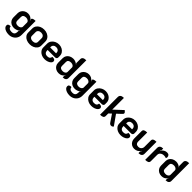

<svg xmlns="http://www.w3.org/2000/svg" viewBox="493 -2644 4789 4789"><g transform="rotate(45 2887.0 -250.0)"><path d="M62 86Q62 52 85.5 38Q109 24 152 24Q156 65 184 87.5Q212 110 265 110Q324 110 348.5 81Q373 52 373 1V-33Q388 -44 395 -54L391 -59Q365 -33 321.5 -17Q278 -1 240 -1Q184 -1 140 -23.5Q96 -46 70.5 -87Q45 -128 45 -180V-329Q45 -379 71.5 -420.5Q98 -462 141.5 -485.5Q185 -509 235 -509Q290 -509 328.5 -487Q367 -465 399 -424L403 -428Q398 -437 384 -454Q384 -509 499 -509V-17Q499 49 469 100Q439 151 385.5 180Q332 209 265 209Q206 209 160 192.5Q114 176 88 148Q62 120 62 86ZM376 -184V-326Q376 -358 346.5 -380Q317 -402 272 -402Q223 -402 196.5 -381Q170 -360 170 -321V-189Q170 -151 196 -129.5Q222 -108 272 -108Q316 -108 346 -130.5Q376 -153 376 -184Z M573 -175V-316Q573 -370 602.5 -414Q632 -458 684 -483.5Q736 -509 803 -509Q870 -509 922.5 -483.5Q975 -458 1004.5 -414Q1034 -370 1034 -316V-175Q1034 -122 1003.5 -80Q973 -38 920.5 -14.5Q868 9 803 9Q738 9 685.5 -14.5Q633 -38 603 -80Q573 -122 573 -175ZM910 -183V-310Q910 -351 881.5 -376.5Q853 -402 803 -402Q754 -402 725 -376.5Q696 -351 696 -310V-183Q696 -144 725 -121Q754 -98 803 -98Q853 -98 881.5 -121Q910 -144 910 -183Z M1102 -178V-311Q1102 -367 1133 -412Q1164 -457 1215.5 -483Q1267 -509 1327 -509Q1386 -509 1435.5 -484.5Q1485 -460 1514 -416.5Q1543 -373 1543 -317V-261Q1543 -239 1526.5 -224Q1510 -209 1485 -209H1223V-187Q1223 -144 1249 -117Q1275 -90 1327 -90Q1377 -90 1401.5 -112Q1426 -134 1426 -169Q1444 -171 1451 -171Q1488 -171 1509 -154.5Q1530 -138 1530 -108Q1530 -79 1503 -52Q1476 -25 1429 -8Q1382 9 1326 9Q1264 9 1213 -15.5Q1162 -40 1132 -82.5Q1102 -125 1102 -178ZM1430 -298V-317Q1430 -359 1401 -385Q1372 -411 1326 -411Q1280 -411 1251.5 -385.5Q1223 -360 1223 -317V-298Z M1633 -171V-329Q1633 -381 1659 -422Q1685 -463 1731.5 -486Q1778 -509 1835 -509Q1872 -509 1911.5 -493.5Q1951 -478 1978 -452L1982 -457Q1977 -465 1960 -477V-625Q1960 -665 1991.5 -687Q2023 -709 2087 -709V-77Q2087 -40 2059 -15.5Q2031 9 1972 9V-46Q1985 -62 1991 -72L1986 -76Q1955 -34 1917.5 -12.5Q1880 9 1823 9Q1769 9 1726 -14Q1683 -37 1658 -77.5Q1633 -118 1633 -171ZM1962 -175V-326Q1962 -358 1933.5 -379.5Q1905 -401 1859 -401Q1810 -401 1783.5 -380.5Q1757 -360 1757 -322V-180Q1757 -140 1783.5 -119.5Q1810 -99 1860 -99Q1905 -99 1933.5 -120.5Q1962 -142 1962 -175Z M2207 86Q2207 52 2230.5 38Q2254 24 2297 24Q2301 65 2329 87.5Q2357 110 2410 110Q2469 110 2493.5 81Q2518 52 2518 1V-33Q2533 -44 2540 -54L2536 -59Q2510 -33 2466.5 -17Q2423 -1 2385 -1Q2329 -1 2285 -23.5Q2241 -46 2215.5 -87Q2190 -128 2190 -180V-329Q2190 -379 2216.5 -420.5Q2243 -462 2286.5 -485.5Q2330 -509 2380 -509Q2435 -509 2473.5 -487Q2512 -465 2544 -424L2548 -428Q2543 -437 2529 -454Q2529 -509 2644 -509V-17Q2644 49 2614 100Q2584 151 2530.5 180Q2477 209 2410 209Q2351 209 2305 192.5Q2259 176 2233 148Q2207 120 2207 86ZM2521 -184V-326Q2521 -358 2491.5 -380Q2462 -402 2417 -402Q2368 -402 2341.5 -381Q2315 -360 2315 -321V-189Q2315 -151 2341 -129.5Q2367 -108 2417 -108Q2461 -108 2491 -130.5Q2521 -153 2521 -184Z M2752 -178V-311Q2752 -367 2783 -412Q2814 -457 2865.5 -483Q2917 -509 2977 -509Q3036 -509 3085.5 -484.5Q3135 -460 3164 -416.5Q3193 -373 3193 -317V-261Q3193 -239 3176.5 -224Q3160 -209 3135 -209H2873V-187Q2873 -144 2899 -117Q2925 -90 2977 -90Q3027 -90 3051.5 -112Q3076 -134 3076 -169Q3094 -171 3101 -171Q3138 -171 3159 -154.5Q3180 -138 3180 -108Q3180 -79 3153 -52Q3126 -25 3079 -8Q3032 9 2976 9Q2914 9 2863 -15.5Q2812 -40 2782 -82.5Q2752 -125 2752 -178ZM3080 -298V-317Q3080 -359 3051 -385Q3022 -411 2976 -411Q2930 -411 2901.5 -385.5Q2873 -360 2873 -317V-298Z M3740 -27Q3731 -10 3714 -0.5Q3697 9 3675 9Q3656 9 3641 0.5Q3626 -8 3612 -27L3480 -222L3412 -159V-67Q3412 -27 3381.5 -9Q3351 9 3289 9V-613Q3289 -709 3414 -709V-296L3643 -509Q3693 -470 3693 -445Q3693 -429 3684.5 -417Q3676 -405 3658 -389L3553 -291Z M3783 -178V-311Q3783 -367 3814 -412Q3845 -457 3896.5 -483Q3948 -509 4008 -509Q4067 -509 4116.5 -484.5Q4166 -460 4195 -416.5Q4224 -373 4224 -317V-261Q4224 -239 4207.5 -224Q4191 -209 4166 -209H3904V-187Q3904 -144 3930 -117Q3956 -90 4008 -90Q4058 -90 4082.5 -112Q4107 -134 4107 -169Q4125 -171 4132 -171Q4169 -171 4190 -154.5Q4211 -138 4211 -108Q4211 -79 4184 -52Q4157 -25 4110 -8Q4063 9 4007 9Q3945 9 3894 -15.5Q3843 -40 3813 -82.5Q3783 -125 3783 -178ZM4111 -298V-317Q4111 -359 4082 -385Q4053 -411 4007 -411Q3961 -411 3932.5 -385.5Q3904 -360 3904 -317V-298Z M4763 -88Q4763 -41 4733.5 -16Q4704 9 4644 9V-51Q4657 -66 4668 -84L4662 -88Q4598 9 4490 9Q4439 9 4398.5 -14.5Q4358 -38 4334.5 -80Q4311 -122 4311 -175V-433Q4311 -474 4341.5 -491.5Q4372 -509 4435 -509V-184Q4435 -145 4459 -122Q4483 -99 4528 -99Q4578 -99 4608.5 -130.5Q4639 -162 4639 -209V-433Q4639 -474 4669 -491.5Q4699 -509 4763 -509Z M5005 -291V-67Q5005 -27 4975 -9Q4945 9 4881 9V-413Q4881 -459 4910.5 -484Q4940 -509 5000 -509V-450Q4985 -433 4976 -417L4982 -413Q5045 -509 5140 -509Q5183 -509 5205 -486.5Q5227 -464 5227 -430Q5227 -404 5213 -386Q5186 -401 5138 -401Q5079 -401 5042 -369.5Q5005 -338 5005 -291Z M5262 -171V-329Q5262 -381 5288 -422Q5314 -463 5360.5 -486Q5407 -509 5464 -509Q5501 -509 5540.5 -493.5Q5580 -478 5607 -452L5611 -457Q5606 -465 5589 -477V-625Q5589 -665 5620.5 -687Q5652 -709 5716 -709V-77Q5716 -40 5688 -15.5Q5660 9 5601 9V-46Q5614 -62 5620 -72L5615 -76Q5584 -34 5546.5 -12.5Q5509 9 5452 9Q5398 9 5355 -14Q5312 -37 5287 -77.5Q5262 -118 5262 -171ZM5591 -175V-326Q5591 -358 5562.5 -379.5Q5534 -401 5488 -401Q5439 -401 5412.5 -380.5Q5386 -360 5386 -322V-180Q5386 -140 5412.5 -119.5Q5439 -99 5489 -99Q5534 -99 5562.5 -120.5Q5591 -142 5591 -175Z"/></g></svg>

Font: K2D
Style: Bold
Weight: 700
Designer: Katatrad Aksorn Co.,Ltd.
Foundry: Cadson Demak Co.,Ltd.
Version: Version 1.000; ttfautohint (v1.6)